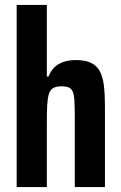

<svg xmlns="http://www.w3.org/2000/svg" viewBox="-20 -763 494 783"><path d="M48 0V-743H171V-451H178Q187 -474 202 -488.5Q217 -503 239 -510.5Q261 -518 289 -518Q327 -518 350.5 -507Q374 -496 386.5 -473.5Q399 -451 403.5 -415.5Q408 -380 408 -331V0H285V-283Q285 -326 283.5 -351.5Q282 -377 276.5 -389.5Q271 -402 260 -406.5Q249 -411 230 -411Q209 -411 196.5 -403.5Q184 -396 179 -378.5Q174 -361 172.5 -333Q171 -305 171 -263V0Z"/></svg>

Font: Saira Condensed
Style: Bold
Weight: 700
Width: 3
Designer: Hector Gatti with collaboration of the Omnibus-Type team
Foundry: Omnibus-Type
Version: Version 1.101